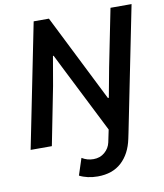

<svg xmlns="http://www.w3.org/2000/svg" viewBox="-99 -800 937 1096"><g transform="rotate(-10 369.5 -252.0)"><path d="M171.4 -719.7H259.8L512.7 -215.3H518.1L549.8 -385.7L616.7 -719.7H738.8L594.2 0L586.9 34.7Q569.3 119.6 516.8 167.7Q464.4 215.8 378.4 215.8Q348.6 215.8 321.5 209.7Q294.4 203.6 272.9 192.4L304.7 95.2Q335 114.3 371.6 114.3Q410.2 114.3 436.8 91.3Q463.4 68.4 470.7 35.2L485.8 -37.1L293 -419.4L249.5 -506.3H245.6L216.3 -336.9L149.9 0H26.9Z"/></g></svg>

Font: Reddit Sans Vanilla SemiBold
Style: Italic
Weight: 600
Italic angle: -11.25°
Designer: Stephen Hutchings
Version: Version 1.013